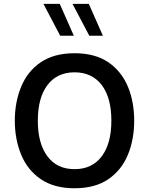

<svg xmlns="http://www.w3.org/2000/svg" viewBox="-20 -981 780 1006"><path d="M370.6 -702.1C298.3 -702.1 239.3 -686 192.9 -654.3C146.5 -622.6 112.8 -579.6 90.8 -526.4C68.8 -473.1 57.6 -413.6 57.6 -348.6C57.6 -283.7 68.8 -224.6 90.8 -170.9C112.8 -117.2 147 -74.2 193.4 -42.5C239.7 -10.7 298.8 5.4 370.6 5.4C442.9 5.4 502 -10.7 548.3 -42.5C594.2 -74.2 628.4 -117.2 650.4 -170.9C672.4 -224.6 683.1 -283.7 683.1 -348.6C683.1 -413.6 672.4 -473.1 650.4 -526.4C628.4 -579.6 594.2 -622.6 548.3 -654.3C502 -686 442.9 -702.1 370.6 -702.1ZM370.6 -602.1C431.6 -602.1 479.5 -579.6 513.2 -535.2C546.9 -490.7 563.5 -428.2 563.5 -348.6C563.5 -269 546.9 -207 513.2 -162.1C479.5 -117.2 432.1 -94.7 370.6 -94.7C309.1 -94.7 261.7 -117.2 228.5 -162.1C194.8 -207 178.2 -269 178.2 -348.6C178.2 -428.2 194.8 -490.2 228.5 -535.2C262.2 -579.6 309.6 -602.1 370.6 -602.1ZM293 -960.9H207.5L295.4 -793.9H366.7ZM445.3 -960.9H359.9L447.8 -793.9H519Z"/></svg>

Font: Estedad SemiBold
Style: Regular
Weight: 600
Designer: Amin Abedi
Version: Version 7.3